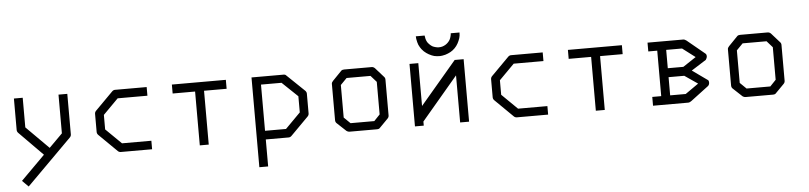

<svg xmlns="http://www.w3.org/2000/svg" viewBox="-46 -914 5492 1304"><g transform="rotate(-5 2700.0 -262.5)"><path d="M227 -78 66 -241Q57 -250 57 -262V-476H117V-274L270 -121L361 -212V-476H421V-200Q421 -188 412 -179L105 128L63 86Z M962 -475V-416H759L656 -312V-213L762 -109H962V-51H750Q737 -51 729 -59L606 -180Q597 -189 597 -201V-324Q597 -336 606 -345L726 -466Q735 -475 746 -475Z M1134 -477H1502V-416H1348V-49H1287V-416H1134Z M1677 -478H1897Q1906 -478 1910 -474L2033 -356Q2042 -347 2042 -335V-201Q2042 -189 2033 -180L1913 -59Q1904 -50 1893 -50H1737V134H1677ZM1737 -424V-109H1880L1983 -213V-323L1877 -424Z M2277 -374V-152L2320 -110H2482L2522 -152V-374L2483 -418H2320ZM2227 -407 2288 -470Q2295 -477 2308 -477H2496Q2508 -477 2518 -467L2574 -404Q2582 -396 2582 -385V-140Q2582 -128 2573 -119L2515 -60Q2509 -53 2497.5 -53H2494H2308Q2297.5 -53 2288 -60L2226 -118Q2217 -126 2217 -140V-387Q2217 -397 2227 -407Z M2813 -659H2873Q2875 -645 2877 -636Q2880 -625 2886 -614Q2890 -607 2900 -597Q2909.5 -587.5 2919 -582Q2927 -577.5 2941 -574Q2951.5 -571 2963 -571Q2975.5 -571 2986 -574Q2996.5 -577 3007 -583Q3016.5 -588.5 3025 -597Q3033.5 -605.5 3039 -615Q3044.5 -624.5 3048 -639Q3051 -649.5 3051 -659H3111Q3111 -636 3106 -621Q3099.5 -601.5 3091 -586Q3081.5 -568.5 3068 -555Q3053.5 -540.5 3038 -532Q3021.5 -523 3002 -517Q2978 -511 2965 -511Q2943.5 -511 2926 -515Q2911.5 -518.5 2890 -530Q2873.5 -539 2858 -553Q2841 -570 2834 -583Q2823.5 -599.5 2819 -619Q2813 -643 2813 -659ZM3123 -50H3062V-371L2814 -78V-50H2754V-476H2814V-184L3062 -476H3123Z M3662 -475V-416H3459L3356 -312V-213L3462 -109H3662V-51H3450Q3437 -51 3429 -59L3306 -180Q3297 -189 3297 -201V-324Q3297 -336 3306 -345L3426 -466Q3435 -475 3446 -475Z M3834 -477H4202V-416H4048V-49H3987V-416H3834Z M4438 -109V-419H4377V-479H4620Q4630 -479 4642 -470L4762 -371Q4770 -365.5 4770 -351Q4770 -341.5 4761 -328L4660 -264L4761 -192Q4770 -188.5 4770 -172Q4770 -159 4761 -150L4639 -58Q4627 -49 4618 -49H4377V-109ZM4606 -233H4499V-109H4605L4695 -172ZM4605 -294 4694 -353 4607 -419H4499V-294Z M4977 -374V-152L5020 -110H5182L5222 -152V-374L5183 -418H5020ZM4927 -407 4988 -470Q4995 -477 5008 -477H5196Q5208 -477 5218 -467L5274 -404Q5282 -396 5282 -385V-140Q5282 -128 5273 -119L5215 -60Q5209 -53 5197.5 -53H5194H5008Q4997.5 -53 4988 -60L4926 -118Q4917 -126 4917 -140V-387Q4917 -397 4927 -407Z"/></g></svg>

Font: ibm3270
Style: Regular
Weight: 400
Monospace: yes
Version: Version 2.0.3